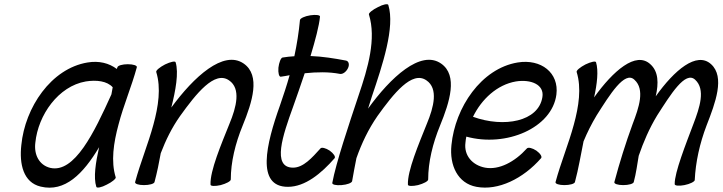

<svg xmlns="http://www.w3.org/2000/svg" viewBox="-20 -845 3353 891"><path d="M517 -22C494 -96 507 -182 530 -267C553 -356 591 -444 615 -533C617 -541 598 -547 573 -547C549 -547 527 -541 525 -533C524 -531 523 -528 522 -525C486 -552 440 -564 386 -555C217 -527 96 -346 79 -172C69 -84 88 2 169 21C281 48 366 -38 440 -162C424 -91 413 -21 427 22C429 29 451 25 475 12C500 0 519 -16 517 -22ZM213 -66C161 -79 137 -128 144 -183C157 -312 251 -445 378 -467C428 -475 477 -469 503 -440C501 -429 499 -418 497 -407C417 -230 326 -40 213 -66Z M705 -511C728 -437 715 -351 692 -267C668 -178 631 -89 607 0C605 8 623 14 648 14C673 14 695 8 697 0C709 -45 718 -89 726 -134C749 -194 777 -252 816 -307C890 -410 976 -519 1043 -472C1099 -434 1077 -348 1045 -271C1007 -176 954 -52 957 12C957 19 978 20 1004 14C1030 7 1051 -4 1051 -12C1051 -93 1072 -179 1106 -262C1151 -372 1190 -495 1111 -550C1017 -615 879 -488 775 -346C795 -425 810 -507 795 -556C793 -563 771 -558 746 -546C721 -533 703 -518 705 -511Z M1283 -489C1296 -491 1310 -493 1324 -496C1311 -449 1295 -402 1279 -355C1215 -176 1167 22 1316 22C1396 22 1471 -40 1533 -111C1538 -118 1528 -133 1510 -146C1492 -158 1472 -163 1467 -156C1428 -113 1388 -67 1340 -67C1240 -67 1293 -219 1340 -349C1357 -397 1376 -451 1394 -505C1451 -511 1506 -512 1558 -502C1571 -500 1587 -512 1595 -529C1603 -546 1598 -562 1585 -564C1532 -574 1477 -583 1421 -585C1443 -658 1461 -725 1465 -768C1466 -775 1446 -778 1420 -774C1394 -770 1373 -760 1372 -752C1367 -697 1358 -640 1346 -584C1328 -583 1309 -581 1291 -578C1283 -576 1275 -555 1272 -531C1270 -506 1275 -488 1283 -489Z M1692 -778C1727 -665 1688 -531 1644 -402C1599 -267 1539 -89 1522 4C1521 12 1540 16 1565 14C1591 12 1612 4 1614 -4C1620 -40 1627 -75 1634 -111C1658 -179 1689 -245 1732 -307C1806 -410 1892 -519 1959 -472C2015 -434 1993 -348 1961 -271C1923 -176 1870 -52 1873 12C1873 19 1894 20 1920 14C1946 7 1967 -4 1967 -12C1967 -93 1988 -179 2022 -262C2067 -372 2106 -495 2027 -550C1932 -616 1792 -485 1688 -341C1694 -360 1700 -379 1706 -398C1755 -543 1814 -719 1782 -822C1780 -829 1758 -825 1734 -812C1709 -800 1690 -784 1692 -778Z M2491 -111C2497 -118 2487 -133 2469 -146C2451 -158 2431 -163 2425 -156C2369 -94 2296 -55 2231 -67C2173 -78 2132 -123 2140 -183C2141 -193 2142 -202 2144 -211C2330 -160 2542 -252 2562 -406C2575 -507 2491 -573 2382 -555C2213 -527 2092 -346 2075 -172C2065 -78 2104 6 2191 22C2292 41 2408 -16 2491 -111ZM2374 -467C2443 -478 2507 -453 2497 -394C2479 -281 2319 -251 2175 -303C2215 -385 2287 -452 2374 -467Z M2656 -511C2679 -437 2666 -351 2643 -267C2619 -178 2582 -89 2558 0C2556 8 2574 14 2599 14C2624 14 2646 8 2648 0C2665 -63 2675 -126 2688 -189C2705 -230 2725 -270 2749 -310C2810 -406 2879 -518 2924 -475C2974 -430 2945 -346 2916 -270C2883 -180 2855 -90 2831 0C2829 8 2847 14 2872 14C2897 14 2919 8 2921 0C2932 -41 2937 -81 2944 -122C2966 -186 2993 -249 3030 -310C3092 -406 3160 -518 3206 -475C3255 -430 3227 -346 3198 -270C3163 -177 3110 -44 3111 9C3110 17 3131 19 3156 14C3182 9 3203 -2 3204 -9C3208 -93 3227 -179 3259 -263C3300 -368 3345 -488 3280 -547C3213 -608 3109 -519 3023 -398C3037 -459 3036 -513 2998 -547C2931 -609 2825 -516 2737 -393C2751 -456 2758 -517 2746 -556C2744 -563 2722 -558 2697 -546C2672 -533 2654 -518 2656 -511Z"/></svg>

Font: Nupuram Condensed Oblique
Style: Regular
Weight: 400
Width: 3
Designer: Santhosh Thottingal (santhosh.thottingal@gmail.com)
Foundry: SMC
Version: Version 1.000